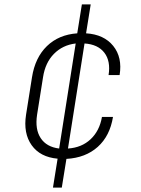

<svg xmlns="http://www.w3.org/2000/svg" viewBox="-20 -710 640 870"><path d="M220 140 241 9Q162 2 123.5 -52Q85 -106 98 -190L125 -360Q139 -449 192.5 -501Q246 -553 330 -559L351 -690H391L370 -559Q451 -554 493 -502Q535 -450 522 -370H472Q482 -433 453 -471Q424 -509 363 -513L288 -37Q350 -41 390.5 -79Q431 -117 442 -180H492Q478 -94 423 -44.5Q368 5 281 10L260 140ZM148 -190Q138 -124 164.5 -84Q191 -44 248 -37L323 -513Q264 -506 224.5 -466Q185 -426 175 -360Z"/></svg>

Font: JetBrains Mono NL Thin
Style: Italic
Weight: 100
Italic angle: -9°
Monospace: yes
Designer: Philipp Nurullin, Konstantin Bulenkov
Foundry: JetBrains
Version: Version 2.305; ttfautohint (v1.8.4.7-5d5b)